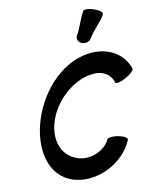

<svg xmlns="http://www.w3.org/2000/svg" viewBox="-120 -1240 1096 1371"><g transform="rotate(-10 427.5 -555.0)"><path d="M598 -943C630 -997 682 -1042 714 -1096C720 -1109 695 -1129 658 -1142C621 -1155 586 -1156 579 -1144C547 -1090 536 -1031 503 -977C493 -955 505 -929 531 -920C557 -911 587 -921 598 -943ZM854 -679C814 -796 696 -859 555 -837C351 -805 187 -607 135 -400C83 -195 143 -1 327 36C482 67 668 -26 734 -184C738 -197 710 -213 670 -221C630 -228 595 -223 590 -211C552 -134 455 -96 379 -111C251 -137 198 -261 240 -400C282 -540 413 -666 555 -688C634 -701 697 -666 715 -601C720 -590 755 -598 794 -620C832 -641 859 -668 854 -679Z"/></g></svg>

Font: Nupuram Black Oblique
Style: Regular
Weight: 900
Designer: Santhosh Thottingal (santhosh.thottingal@gmail.com)
Foundry: SMC
Version: Version 1.000